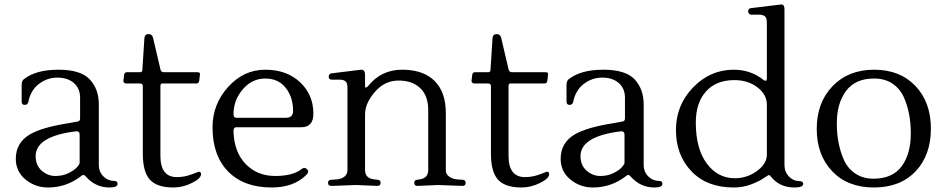

<svg xmlns="http://www.w3.org/2000/svg" viewBox="-20 -820 4196 851"><path d="M501 -5Q501 11 465 11Q403 11 360 -38Q353 -45 349.5 -45Q346 -45 339 -39Q274 11 193 11Q136 11 93 -24.5Q50 -60 50 -116Q50 -187 112 -224Q167 -256 284 -274Q312 -279 322 -281Q335 -282 335 -295V-387Q335 -428 307.5 -452Q280 -476 234.5 -476Q189 -476 152.5 -448Q116 -420 106 -370Q103 -355 89.5 -355Q76 -355 76 -370V-445Q76 -462 87 -470Q140 -511 239 -511Q338 -511 378 -468Q418 -425 418 -357V-90Q418 -58 438.5 -38Q459 -18 487 -18Q501 -18 501 -5ZM333 -98V-223Q333 -238 320 -238Q319 -238 317 -238Q138 -216 138 -128Q138 -87 165 -63.5Q192 -40 225.5 -40Q259 -40 284.5 -53Q310 -66 321.5 -79Q333 -92 333 -98Z M871 -48Q871 -29 830.5 -9Q790 11 749 11Q676 11 644.5 -23.5Q613 -58 613 -139V-439Q613 -450 600 -450H539Q534 -450 530 -453.5Q526 -457 527 -462L530 -488Q532 -500 542 -500H602Q611 -500 611 -511L620 -650Q621 -669 639 -669Q653 -669 658 -654L691 -513Q694 -500 706 -500H855Q869 -500 866 -488L863 -462Q861 -450 851 -450H699Q691 -450 691 -439V-129Q691 -35 764 -35Q797 -35 829 -47L861 -59Q871 -59 871 -48Z M1369 -316Q1369 -256 1315 -256H1027Q1015 -256 1015 -239Q1017 -147 1068.5 -93.5Q1120 -40 1199.5 -40Q1279 -40 1317 -71Q1330 -81 1341 -70Q1352 -59 1338 -45Q1282 11 1184 11Q1061 11 991.5 -59.5Q922 -130 922 -256Q922 -358 991 -434.5Q1060 -511 1155.5 -511Q1251 -511 1310 -455.5Q1369 -400 1369 -316ZM1279 -329Q1279 -389 1246.5 -430.5Q1214 -472 1155.5 -472Q1097 -472 1056 -424Q1015 -376 1015 -314Q1015 -298 1028 -298H1248Q1279 -298 1279 -329Z M1582 -511Q1598 -511 1598 -488V-437Q1598 -432 1601.5 -432Q1605 -432 1611 -438Q1669 -511 1762.5 -511Q1856 -511 1906 -461.5Q1956 -412 1956 -319V-66Q1956 -48 1970.5 -37.5Q1985 -27 2005 -25L2032 -23Q2044 -22 2044 -9Q2044 4 2029 4L1922 0L1831 4Q1816 4 1816 -9Q1816 -22 1828 -23L1841 -25Q1878 -31 1878 -66V-333Q1878 -395 1843 -429Q1808 -463 1746.5 -463Q1685 -463 1641.5 -412.5Q1598 -362 1598 -313V-66Q1598 -30 1638 -25L1655 -23Q1667 -22 1667 -9Q1667 4 1652 4L1557 0L1449 4Q1434 4 1434 -9Q1434 -22 1446 -23L1474 -25Q1494 -27 1507 -37.5Q1520 -48 1520 -66V-432Q1520 -452 1511.5 -459.5Q1503 -467 1484 -467H1450Q1437 -467 1437 -480Q1437 -493 1450 -495L1580 -511Q1581 -511 1582 -511Z M2414 -48Q2414 -29 2373.5 -9Q2333 11 2292 11Q2219 11 2187.5 -23.5Q2156 -58 2156 -139V-439Q2156 -450 2143 -450H2082Q2077 -450 2073 -453.5Q2069 -457 2070 -462L2073 -488Q2075 -500 2085 -500H2145Q2154 -500 2154 -511L2163 -650Q2164 -669 2182 -669Q2196 -669 2201 -654L2234 -513Q2237 -500 2249 -500H2398Q2412 -500 2409 -488L2406 -462Q2404 -450 2394 -450H2242Q2234 -450 2234 -439V-129Q2234 -35 2307 -35Q2340 -35 2372 -47L2404 -59Q2414 -59 2414 -48Z M2916 -5Q2916 11 2880 11Q2818 11 2775 -38Q2768 -45 2764.5 -45Q2761 -45 2754 -39Q2689 11 2608 11Q2551 11 2508 -24.5Q2465 -60 2465 -116Q2465 -187 2527 -224Q2582 -256 2699 -274Q2727 -279 2737 -281Q2750 -282 2750 -295V-387Q2750 -428 2722.5 -452Q2695 -476 2649.5 -476Q2604 -476 2567.5 -448Q2531 -420 2521 -370Q2518 -355 2504.5 -355Q2491 -355 2491 -370V-445Q2491 -462 2502 -470Q2555 -511 2654 -511Q2753 -511 2793 -468Q2833 -425 2833 -357V-90Q2833 -58 2853.5 -38Q2874 -18 2902 -18Q2916 -18 2916 -5ZM2748 -98V-223Q2748 -238 2735 -238Q2734 -238 2732 -238Q2553 -216 2553 -128Q2553 -87 2580 -63.5Q2607 -40 2640.5 -40Q2674 -40 2699.5 -53Q2725 -66 2736.5 -79Q2748 -92 2748 -98Z M3444 -800Q3457 -800 3457 -779V-89Q3457 -58 3476.5 -38Q3496 -18 3518 -18Q3540 -18 3540 -5Q3540 11 3501 11Q3436 11 3398 -36Q3392 -44 3388.5 -44Q3385 -44 3364.5 -30Q3344 -16 3308.5 -2.5Q3273 11 3232 11Q3113 11 3044.5 -61Q2976 -133 2976 -243.5Q2976 -354 3052 -432.5Q3128 -511 3232 -511Q3308 -511 3365 -465Q3369 -462 3374 -462Q3379 -462 3379 -475V-720Q3379 -740 3370.5 -747.5Q3362 -755 3343 -755H3309Q3304 -755 3300 -759.5Q3296 -764 3296 -769Q3296 -783 3309 -784L3441 -800Q3442 -800 3444 -800ZM3379 -135V-356Q3379 -401 3337 -433Q3295 -465 3235 -465Q3154 -465 3109 -414.5Q3064 -364 3064 -277Q3064 -161 3112.5 -95.5Q3161 -30 3237 -30Q3291 -30 3335 -62Q3379 -94 3379 -135Z M3854.5 -511Q3969 -511 4037.5 -439Q4106 -367 4106 -249.5Q4106 -132 4038 -60.5Q3970 11 3853.5 11Q3737 11 3668.5 -61Q3600 -133 3600 -249Q3600 -365 3670 -438Q3740 -511 3854.5 -511ZM3986 -389Q3969 -427 3935.5 -449.5Q3902 -472 3854 -472Q3771 -472 3730 -417Q3689 -362 3689 -273Q3689 -181 3721 -110Q3738 -73 3771.5 -50.5Q3805 -28 3851 -28Q3936 -28 3976.5 -83Q4017 -138 4017 -229Q4017 -320 3986 -389Z"/></svg>

Font: Lustria
Style: Regular
Weight: 400
Designer: Matthew Desmond
Foundry: Matthew Desmond
Version: Version 001.001; ttfautohint (v1.6)